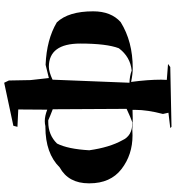

<svg xmlns="http://www.w3.org/2000/svg" viewBox="20 -762 860 941"><g transform="rotate(-90 450.5 -292.0)"><path d="M299 118 293 112 368 103 362 76Q382 -1 382 -58V-73L340 -72Q310 -72 287 -74L257 -73Q162 -73 92 -127Q22 -181 22 -284V-287Q22 -387 100 -430Q169 -500 298 -500H302Q314 -503 327 -503Q352 -503 383 -491L384 -633L299 -637L304 -657L515 -702L526 -679L528 -573L538 -483Q577 -492 603 -499Q727 -494 811 -444Q865 -387 865 -266Q865 -178 812 -131Q717 -72 587 -72Q556 -72 519 -80Q530 3 530 67L529 95L607 101L592 112ZM321 -74Q342 -81 387 -102L385 -464Q351 -477 331 -486H323Q259 -486 217 -443Q190 -390 184 -285Q198 -186 233 -123Q255 -74 318 -74ZM575 -77Q642 -84 684 -140Q707 -200 707 -329Q707 -483 593 -483Q569 -483 530 -465L515 -88Q548 -87 575 -77Z"/></g></svg>

Font: Xiangcui Kesong Xiangcui Kesong
Style: Regular
Weight: 400
Version: Version 1.501;March 28, 2024;FontCreator 14.0.0.2814 64-bit